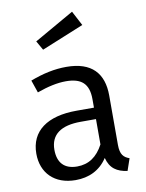

<svg xmlns="http://www.w3.org/2000/svg" viewBox="-95 -928 769 1008"><g transform="rotate(-10 290.0 -424.0)"><path d="M401 -783 360 -861 148 -740 176 -691ZM476 -131V-394C476 -512 415 -581 280 -581C217 -581 156 -568 87 -542L110 -475C168 -496 220 -507 264 -507C346 -507 386 -474 386 -390V-345H293C137 -345 46 -280 46 -159C46 -57 113 13 226 13C296 13 356 -14 396 -75C411 -17 447 5 502 13L524 -51C494 -62 476 -78 476 -131ZM246 -56C178 -56 143 -94 143 -163C143 -244 199 -284 305 -284H386V-149C353 -87 308 -56 246 -56Z"/></g></svg>

Font: Glow Sans SC Normal Book
Style: Regular
Weight: 500
Designer: Ryoko NISHIZUKA (kana, bopomofo & ideographs); Paul D. Hunt (Latin, Greek & Cyrillic); Sandoll Communications, Soo-young
Version: Version 0.93